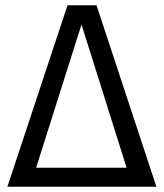

<svg xmlns="http://www.w3.org/2000/svg" viewBox="-20 -708 621 728"><path d="M346 -688 573 0H8L236 -688ZM289 -615 117 -72H460Z"/></svg>

Font: FiraGO Book
Style: Regular
Weight: 350
Designer: bBox Type
Foundry: bBox Type GmbH
Version: Version 1.001;PS 001.001;hotconv 1.0.88;makeotf.lib2.5.64775